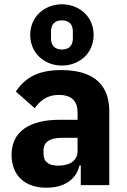

<svg xmlns="http://www.w3.org/2000/svg" viewBox="-20 -864 593 896"><path d="M269 -558C228 -558 191 -573 164 -598C137 -623 121 -660 121 -701C121 -742 137 -779 164 -804C191 -829 228 -844 269 -844C310 -844 347 -829 374 -804C401 -779 417 -742 417 -701C417 -660 401 -623 374 -598C347 -573 310 -558 269 -558ZM269 -633C302 -633 320 -652 320 -684V-718C320 -750 302 -769 269 -769C236 -769 218 -750 218 -718V-684C218 -652 236 -633 269 -633ZM266 -537C155 -537 97 -500 54 -437L142 -359C165 -391 196 -421 255 -421C318 -421 342 -389 342 -338V-305H259C120 -305 34 -252 34 -141C34 -49 92 12 197 12C277 12 335 -24 351 -92H357V0H490V-345C490 -470 415 -537 266 -537ZM342 -159C342 -111 301 -91 252 -91C208 -91 183 -108 183 -147V-162C183 -201 212 -221 270 -221H342V-159Z"/></svg>

Font: Plexus Sans Bold
Style: Regular
Weight: 700
Version: Version 2.001;PS 002.001;hotconv 1.0.70;makeotf.lib2.5.58329